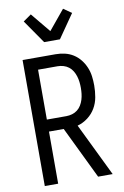

<svg xmlns="http://www.w3.org/2000/svg" viewBox="-105 -1044 710 1103"><g transform="rotate(-10 250.0 -492.5)"><path d="M375 0 228 -304H142V0H64V-735H256Q283 -735 309.5 -729Q336 -723 359 -708.5Q382 -694 399 -672.5Q416 -651 426.5 -626Q437 -601 440.5 -574Q444 -547 444 -520Q444 -486 438 -452Q432 -418 415 -389Q398 -360 370.5 -339Q343 -318 310 -309L460 0ZM256 -374Q273 -374 290 -379Q307 -384 320.5 -394.5Q334 -405 343 -420Q352 -435 357 -451.5Q362 -468 364 -485Q366 -502 366 -520Q366 -537 364 -554Q362 -571 357 -587.5Q352 -604 343 -619Q334 -634 320.5 -644.5Q307 -655 290 -660Q273 -665 256 -665H142V-374ZM204 -815 109 -952 156 -985 250 -871 344 -985 391 -952 296 -815Z"/></g></svg>

Font: Iosevka srxl
Style: Regular
Weight: 400
Monospace: yes
Designer: Belleve Invis
Foundry: Belleve Invis
Version: Version 33.0.1; ttfautohint (v1.8.3)